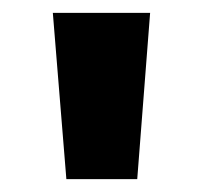

<svg xmlns="http://www.w3.org/2000/svg" viewBox="-20 -910 316 298"><path d="M83 -632H193L213 -890H62Z"/></svg>

Font: Noto Sans Kannada UI Condensed ExtraBold
Style: Regular
Weight: 800
Width: 3
Designer: Jelle Bosma - Monotype Design Team
Foundry: Monotype Imaging Inc.
Version: Version 2.005